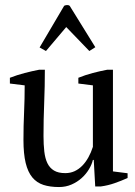

<svg xmlns="http://www.w3.org/2000/svg" viewBox="-20 -736 540 767"><path d="M73.7 -177.2Q73.7 -233.9 76.2 -287.4Q78.6 -340.8 78.6 -395L19.5 -402.3V-425.3Q48.3 -436.5 78.4 -444.3Q108.4 -452.1 136.7 -457.5H159.2Q159.2 -390.6 156.5 -324.5Q153.8 -258.3 153.8 -192.9Q153.8 -158.2 157 -130.6Q160.2 -103 169.4 -84Q178.7 -64.9 195.8 -54.7Q212.9 -44.4 240.7 -44.4Q261.2 -44.4 278.1 -52.2Q294.9 -60.1 308.6 -74Q322.3 -87.9 333 -107.2Q343.8 -126.5 351.1 -149.4V-395L293 -402.3V-425.3Q320.8 -436.5 350.3 -444.3Q379.9 -452.1 408.7 -457.5H431.2V-51.3L489.7 -43.9V-24.9Q464.8 -13.7 438.2 -4.4Q411.6 4.9 383.3 8.8H360.4L354.5 -97.2H351.1Q346.7 -78.6 335.2 -59.6Q323.7 -40.5 306.2 -24.7Q288.6 -8.8 265.6 1.2Q242.7 11.2 215.8 11.2Q180.2 11.2 153.6 2.7Q127 -5.9 109.1 -27.3Q91.3 -48.8 82.5 -85.2Q73.7 -121.6 73.7 -177.2ZM163.6 -532.2 138.2 -546.4 236.3 -712.9Q240.7 -715.3 247.3 -715.8Q253.9 -716.3 258.3 -712.9L360.8 -547.4L336.9 -532.2L244.6 -627.9Z"/></svg>

Font: PT Astra Serif
Style: Regular
Weight: 400
Designer: A.Korolkova, I. Chaeva
Foundry: ParaType Ltd
Version: Version 1.002